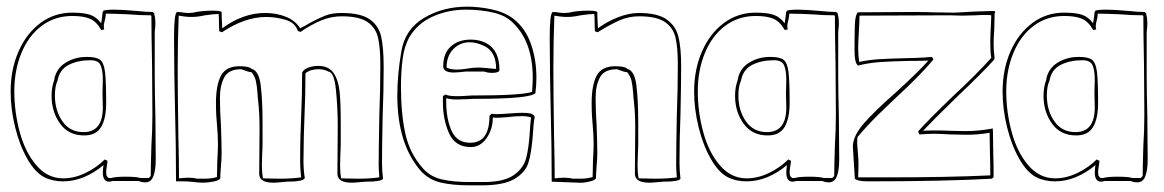

<svg xmlns="http://www.w3.org/2000/svg" viewBox="-20 -539 3497 577"><path d="M447 -187 448 -60Q448 -28 441 -9.5Q434 9 417 9Q406 9 397 5H319Q311 7 308 7Q289 7 289 -21Q289 -29 291 -43Q264 -20 233 -7Q202 6 170 6Q138 6 114 -6Q86 -20 62.5 -61Q39 -102 25.5 -156.5Q12 -211 12 -264Q12 -330 35.5 -384Q59 -438 101 -469.5Q143 -501 197 -501Q232 -501 251 -494.5Q270 -488 284 -469Q285 -476 286.5 -485Q288 -494 288 -501L291 -507Q299 -510 324 -510Q346 -510 392 -506Q419 -503 439 -503L444 -498V-494Q447 -485 447 -469Q447 -460 446 -453.5Q445 -447 445 -442V-314Q445 -271 447 -187ZM435 -101Q438 -148 438 -194L437 -342Q435 -442 435 -490Q434 -491 434 -493Q400 -493 365 -496Q321 -498 298 -498Q298 -489 295 -478Q294 -474 293 -469.5Q292 -465 292 -458L293 -452Q293 -451 293.5 -451Q294 -451 294 -451Q288 -449 285 -449H284L283 -451Q269 -475 249.5 -483Q230 -491 197 -491Q145 -491 105.5 -461.5Q66 -432 44.5 -380Q23 -328 23 -265Q23 -202 39.5 -141.5Q56 -81 89.5 -42Q123 -3 170 -3Q203 -3 236.5 -19Q270 -35 295 -60Q297 -58 303 -56Q303 -51 301 -39.5Q299 -28 299 -22Q299 -15 300.5 -11Q302 -7 307 -4H314Q326 -8 358 -8Q390 -8 402 -4H427L433 -10Q433 -39 435 -101ZM299 -229Q299 -183 284 -157.5Q269 -132 233 -132Q186 -132 160.5 -167.5Q135 -203 135 -251Q135 -279 144 -301L143 -300Q149 -333 177 -350.5Q205 -368 241 -368Q269 -368 280.5 -359.5Q292 -351 295.5 -323.5Q299 -296 299 -229ZM288 -260 289 -299Q289 -327 282.5 -342.5Q276 -358 252 -358Q214 -358 186.5 -344Q159 -330 153 -297Q145 -280 145 -252Q145 -207 167.5 -174.5Q190 -142 231 -142Q289 -142 289 -216Z M1130 -192Q1128 -98 1128 -50Q1128 -26 1131 -2Q1127 7 1079 7Q1074 7 1060.5 8.5Q1047 10 1037 10Q994 10 994 -17L995 -159Q995 -215 989.5 -269.5Q984 -324 966 -324L965 -325Q953 -331 937 -331Q913 -331 898 -319Q898 -254 895 -189Q894 -167 893 -126.5Q892 -86 892 -56Q892 -27 896 -4Q892 7 841 7Q837 7 824.5 8.5Q812 10 801 10Q759 10 759 -17L760 -153Q760 -198 756 -234Q754 -250 754 -257Q752 -282 749 -295.5Q746 -309 736 -322Q728 -322 705 -331Q667 -331 654 -306.5Q641 -282 641 -246Q641 -204 644 -162Q646 -106 646 -78Q646 -64 644 -40Q642 -16 642 -3Q639 3 622 6.5Q605 10 589 10Q580 10 562 8Q544 6 534 6H509Q509 -101 506 -209Q505 -244 504 -310Q503 -376 503 -426Q503 -499 512 -503Q520 -503 529 -501.5Q538 -500 547 -500Q559 -500 570 -503Q592 -507 619 -507Q642 -507 646 -503Q646 -486 648 -454Q710 -500 777 -500Q811 -500 839.5 -488.5Q868 -477 882 -454Q902 -464 911 -470Q939 -485 958.5 -492.5Q978 -500 1006 -500Q1064 -500 1091 -481Q1118 -462 1125.5 -429Q1133 -396 1133 -336Q1133 -264 1130 -192ZM1118 -43Q1118 -93 1120 -193Q1123 -270 1123 -345Q1123 -396 1116 -426Q1109 -456 1084 -473Q1059 -490 1007 -490Q975 -490 945 -477.5Q915 -465 883 -443L875 -446Q867 -471 838 -479.5Q809 -488 780 -488Q716 -488 647 -442L639 -445Q638 -454 638 -471Q638 -489 637 -497Q624 -497 596 -493Q574 -488 555 -488Q545 -488 533.5 -489.5Q522 -491 517 -492Q514 -413 514 -332Q514 -266 516 -134Q518 -46 518 -3Q534 -5 546 -5Q562 -5 572 -2Q576 -2 595.5 -2Q615 -2 632 -7L633 -55Q635 -89 635 -105Q635 -134 632 -165Q631 -175 630 -191Q629 -207 629 -229Q629 -283 644 -311.5Q659 -340 700 -340Q729 -340 736 -332Q758 -327 763.5 -282.5Q769 -238 769 -172V-110Q769 -90 768 -79L767 -43Q767 -21 770 -3L821 -2Q857 -2 885 -6Q882 -30 882 -54Q882 -99 883 -132Q884 -165 885 -188Q888 -254 888 -321Q893 -331 907 -336Q921 -341 936 -341Q968 -341 982.5 -319.5Q997 -298 1000.5 -264.5Q1004 -231 1004 -172V-110Q1004 -90 1003 -79L1002 -43Q1002 -21 1005 -3L1056 -2Q1092 -2 1120 -6Q1118 -30 1118 -43Z M1451 -191 1457 -197Q1462 -196 1474 -196Q1485 -196 1511 -198Q1537 -200 1549 -200Q1565 -200 1574 -198Q1583 -196 1587 -188Q1583 -169 1581 -130Q1577 -79 1568 -50Q1559 -21 1526.5 -1.5Q1494 18 1428 18H1390Q1340 18 1304 9.5Q1268 1 1244 -26Q1174 -107 1174 -252Q1174 -314 1186 -384Q1197 -451 1254 -485Q1311 -519 1384 -519Q1419 -519 1457 -511Q1495 -503 1521 -484Q1558 -456 1575 -408.5Q1592 -361 1592 -306Q1592 -282 1589 -259Q1572 -242 1411 -242Q1395 -242 1386 -241L1353 -240Q1333 -240 1321 -244V-233Q1321 -182 1337 -146Q1353 -110 1393 -110Q1451 -110 1451 -191ZM1319 -255Q1328 -250 1353 -250Q1369 -250 1380 -251Q1391 -252 1397 -252Q1550 -252 1579 -263Q1581 -291 1581 -305Q1581 -414 1521 -471Q1499 -493 1461 -501.5Q1423 -510 1381 -510Q1327 -510 1281 -489.5Q1235 -469 1210 -427Q1195 -400 1190 -362Q1185 -324 1185 -278Q1185 -198 1198 -138Q1211 -78 1251 -33Q1273 -8 1307.5 0Q1342 8 1390 8H1434Q1494 8 1523.5 -12.5Q1553 -33 1561 -63Q1569 -93 1572 -141Q1574 -173 1576 -186Q1565 -190 1547 -190Q1527 -190 1506 -187Q1480 -185 1471 -185L1461 -186Q1461 -150 1442 -123.5Q1423 -97 1395 -97Q1348 -97 1329.5 -138.5Q1311 -180 1311 -232V-250Q1318 -255 1319 -255ZM1460 -320Q1445 -320 1435 -324H1380Q1353 -321 1344 -321Q1312 -321 1312 -340Q1312 -379 1335 -399.5Q1358 -420 1395 -420Q1420 -420 1440 -410Q1481 -389 1481 -329Q1481 -324 1474.5 -322Q1468 -320 1460 -320ZM1322 -336Q1334 -330 1351 -330Q1362 -330 1370.5 -331Q1379 -332 1385 -333Q1402 -336 1418 -336Q1429 -336 1447 -334Q1463 -332 1471 -332Q1471 -384 1435 -401Q1411 -412 1392 -412Q1362 -412 1342 -391Q1322 -370 1322 -336Z M2025 -196Q2022 -123 2022 -50Q2022 -26 2025 -2Q2021 7 1973 7Q1968 7 1954.5 8.5Q1941 10 1931 10Q1888 10 1888 -17L1889 -153Q1889 -198 1885 -234Q1883 -250 1883 -257Q1881 -282 1878 -295.5Q1875 -309 1865 -322Q1857 -322 1834 -331Q1796 -331 1783 -306.5Q1770 -282 1770 -246Q1770 -204 1773 -162Q1775 -106 1775 -78Q1775 -64 1773 -40Q1771 -16 1771 -3Q1768 3 1750 7Q1732 11 1718 10L1638 7Q1638 -102 1635 -208Q1634 -244 1633 -310Q1632 -376 1632 -426Q1632 -499 1641 -503Q1649 -503 1658 -501.5Q1667 -500 1676 -500Q1689 -500 1699 -503Q1721 -507 1748 -507Q1771 -507 1775 -503Q1775 -486 1777 -454Q1804 -474 1837 -487Q1870 -500 1900 -500Q1956 -500 1983.5 -480.5Q2011 -461 2019 -428Q2027 -395 2027 -340Q2027 -292 2025 -196ZM2012 -43Q2012 -93 2014 -193Q2017 -270 2017 -345Q2017 -396 2010 -426Q2003 -456 1978 -473Q1953 -490 1901 -490Q1869 -490 1841 -477.5Q1813 -465 1776 -442L1768 -445Q1767 -454 1767 -471Q1767 -489 1766 -497Q1753 -497 1725 -493Q1703 -488 1684 -488Q1674 -488 1662.5 -489.5Q1651 -491 1646 -492Q1643 -413 1643 -332Q1643 -266 1645 -134Q1647 -46 1647 -3Q1663 -5 1675 -5Q1691 -5 1701 -2Q1705 -2 1724.5 -2Q1744 -2 1761 -7L1762 -55Q1764 -89 1764 -105Q1764 -134 1761 -165Q1760 -175 1759 -191Q1758 -207 1758 -229Q1758 -283 1773 -311.5Q1788 -340 1829 -340Q1858 -340 1865 -332Q1887 -327 1892.5 -282.5Q1898 -238 1898 -172V-110Q1898 -90 1897 -79L1896 -43Q1896 -21 1899 -3L1950 -2Q1986 -2 2014 -6Q2012 -30 2012 -43Z M2501 -187 2502 -60Q2502 -28 2495 -9.5Q2488 9 2471 9Q2460 9 2451 5H2373Q2365 7 2362 7Q2343 7 2343 -21Q2343 -29 2345 -43Q2318 -20 2287 -7Q2256 6 2224 6Q2192 6 2168 -6Q2140 -20 2116.5 -61Q2093 -102 2079.5 -156.5Q2066 -211 2066 -264Q2066 -330 2089.5 -384Q2113 -438 2155 -469.5Q2197 -501 2251 -501Q2286 -501 2305 -494.5Q2324 -488 2338 -469Q2339 -476 2340.5 -485Q2342 -494 2342 -501L2345 -507Q2353 -510 2378 -510Q2400 -510 2446 -506Q2473 -503 2493 -503L2498 -498V-494Q2501 -485 2501 -469Q2501 -460 2500 -453.5Q2499 -447 2499 -442V-314Q2499 -271 2501 -187ZM2489 -101Q2492 -148 2492 -194L2491 -342Q2489 -442 2489 -490Q2488 -491 2488 -493Q2454 -493 2419 -496Q2375 -498 2352 -498Q2352 -489 2349 -478Q2348 -474 2347 -469.5Q2346 -465 2346 -458L2347 -452Q2347 -451 2347.5 -451Q2348 -451 2348 -451Q2342 -449 2339 -449H2338L2337 -451Q2323 -475 2303.5 -483Q2284 -491 2251 -491Q2199 -491 2159.5 -461.5Q2120 -432 2098.5 -380Q2077 -328 2077 -265Q2077 -202 2093.5 -141.5Q2110 -81 2143.5 -42Q2177 -3 2224 -3Q2257 -3 2290.5 -19Q2324 -35 2349 -60Q2351 -58 2357 -56Q2357 -51 2355 -39.5Q2353 -28 2353 -22Q2353 -15 2354.5 -11Q2356 -7 2361 -4H2368Q2380 -8 2412 -8Q2444 -8 2456 -4H2481L2487 -10Q2487 -39 2489 -101ZM2353 -229Q2353 -183 2338 -157.5Q2323 -132 2287 -132Q2240 -132 2214.5 -167.5Q2189 -203 2189 -251Q2189 -279 2198 -301L2197 -300Q2203 -333 2231 -350.5Q2259 -368 2295 -368Q2323 -368 2334.5 -359.5Q2346 -351 2349.5 -323.5Q2353 -296 2353 -229ZM2342 -260 2343 -299Q2343 -327 2336.5 -342.5Q2330 -358 2306 -358Q2268 -358 2240.5 -344Q2213 -330 2207 -297Q2199 -280 2199 -252Q2199 -207 2221.5 -174.5Q2244 -142 2285 -142Q2343 -142 2343 -216Z M2968 -453Q2966 -423 2966 -408Q2966 -386 2969 -365Q2968 -363 2968 -360Q2932 -320 2855 -247Q2787 -181 2754 -146Q2765 -147 2789 -147Q2819 -147 2834 -146L2881 -145Q2922 -145 2964 -153Q2964 -152 2963.5 -149.5Q2963 -147 2964 -146L2965 -77Q2966 -53 2966 -7Q2961 -2 2961 -2Q2819 6 2590 6Q2557 6 2549 -2L2543 -98Q2543 -130 2576 -168Q2609 -206 2673 -262Q2743 -326 2770 -357Q2753 -356 2715 -356Q2661 -355 2625.5 -352.5Q2590 -350 2559 -342Q2548 -348 2548 -388Q2548 -433 2549 -463.5Q2550 -494 2558 -502L2722 -503Q2763 -503 2784 -502L2845 -501Q2855 -501 2885 -503Q2917 -505 2933 -505L2960 -506Q2968 -506 2971 -505L2969 -497ZM2958 -466 2959 -493Q2954 -494 2944 -494Q2922 -494 2911 -493L2871 -492L2835 -493L2563 -492Q2563 -477 2561 -443Q2559 -411 2559 -394Q2559 -373 2562 -353Q2591 -359 2621 -361Q2651 -363 2696 -364Q2707 -364 2733.5 -365Q2760 -366 2781 -368L2785 -360Q2747 -314 2671 -244Q2661 -235 2623.5 -198.5Q2586 -162 2557 -127Q2556 -122 2556 -112Q2556 -102 2558 -82Q2560 -60 2560 -44L2559 -6H2647Q2832 -6 2956 -12Q2956 -54 2955 -75L2954 -140Q2920 -134 2885 -134L2837 -135Q2803 -137 2787 -137Q2771 -137 2743 -135L2739 -144Q2766 -175 2846 -252Q2913 -314 2959 -365Q2956 -380 2956 -411Q2956 -430 2958 -466Z M3428 -187 3429 -60Q3429 -28 3422 -9.5Q3415 9 3398 9Q3387 9 3378 5H3300Q3292 7 3289 7Q3270 7 3270 -21Q3270 -29 3272 -43Q3245 -20 3214 -7Q3183 6 3151 6Q3119 6 3095 -6Q3067 -20 3043.5 -61Q3020 -102 3006.5 -156.5Q2993 -211 2993 -264Q2993 -330 3016.5 -384Q3040 -438 3082 -469.5Q3124 -501 3178 -501Q3213 -501 3232 -494.5Q3251 -488 3265 -469Q3266 -476 3267.5 -485Q3269 -494 3269 -501L3272 -507Q3280 -510 3305 -510Q3327 -510 3373 -506Q3400 -503 3420 -503L3425 -498V-494Q3428 -485 3428 -469Q3428 -460 3427 -453.5Q3426 -447 3426 -442V-314Q3426 -271 3428 -187ZM3416 -101Q3419 -148 3419 -194L3418 -342Q3416 -442 3416 -490Q3415 -491 3415 -493Q3381 -493 3346 -496Q3302 -498 3279 -498Q3279 -489 3276 -478Q3275 -474 3274 -469.5Q3273 -465 3273 -458L3274 -452Q3274 -451 3274.5 -451Q3275 -451 3275 -451Q3269 -449 3266 -449H3265L3264 -451Q3250 -475 3230.5 -483Q3211 -491 3178 -491Q3126 -491 3086.5 -461.5Q3047 -432 3025.5 -380Q3004 -328 3004 -265Q3004 -202 3020.5 -141.5Q3037 -81 3070.5 -42Q3104 -3 3151 -3Q3184 -3 3217.5 -19Q3251 -35 3276 -60Q3278 -58 3284 -56Q3284 -51 3282 -39.5Q3280 -28 3280 -22Q3280 -15 3281.5 -11Q3283 -7 3288 -4H3295Q3307 -8 3339 -8Q3371 -8 3383 -4H3408L3414 -10Q3414 -39 3416 -101ZM3280 -229Q3280 -183 3265 -157.5Q3250 -132 3214 -132Q3167 -132 3141.5 -167.5Q3116 -203 3116 -251Q3116 -279 3125 -301L3124 -300Q3130 -333 3158 -350.5Q3186 -368 3222 -368Q3250 -368 3261.5 -359.5Q3273 -351 3276.5 -323.5Q3280 -296 3280 -229ZM3269 -260 3270 -299Q3270 -327 3263.5 -342.5Q3257 -358 3233 -358Q3195 -358 3167.5 -344Q3140 -330 3134 -297Q3126 -280 3126 -252Q3126 -207 3148.5 -174.5Q3171 -142 3212 -142Q3270 -142 3270 -216Z"/></svg>

Font: Londrina Outline
Style: Regular
Weight: 400
Designer: Marcelo Magalhaes
Foundry: Marcelo Magalhães
Version: Version 1.002